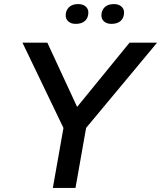

<svg xmlns="http://www.w3.org/2000/svg" viewBox="-20 -921 790 941"><path d="M239 0 291 -294 90 -712H212L358 -397L615 -712H750L402 -294L350 0ZM351 -804Q329 -804 315.5 -815.5Q302 -827 302 -845Q302 -870 318 -885.5Q334 -901 363 -901Q386 -901 399.5 -889.5Q413 -878 413 -860Q413 -834 397 -819Q381 -804 351 -804ZM526 -804Q504 -804 490.5 -815.5Q477 -827 477 -845Q477 -870 493 -885.5Q509 -901 538 -901Q561 -901 574.5 -889.5Q588 -878 588 -860Q588 -834 572 -819Q556 -804 526 -804Z"/></svg>

Font: Creato Display Medium
Style: Italic
Weight: 500
Italic angle: -10°
Version: Version 1.000